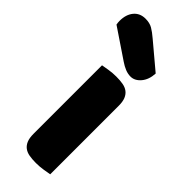

<svg xmlns="http://www.w3.org/2000/svg" viewBox="-274 -773 807 807"><g transform="rotate(45 129.0 -369.5)"><path d="M-22 -643Q-24 -653 -24 -663Q-24 -701 -5 -724Q14 -747 47 -747Q72 -747 89 -737Q106 -727 127 -709L240 -614Q238 -576 218.5 -553Q199 -530 174 -530Q158 -530 142 -536.5Q126 -543 110 -554ZM226 -1Q215 1 193.5 4.5Q172 8 150 8Q128 8 110.5 5Q93 2 81 -7Q69 -16 62.5 -31.5Q56 -47 56 -72V-479Q67 -481 88.5 -484.5Q110 -488 132 -488Q154 -488 171.5 -485Q189 -482 201 -473Q213 -464 219.5 -448.5Q226 -433 226 -408Z"/></g></svg>

Font: Baloo
Style: Regular
Weight: 400
Designer: Sarang Kulkarni and Ek Type
Foundry: Ek Type
Version: Version 1.443;PS 1.000;hotconv 16.6.51;makeotf.lib2.5.65220;